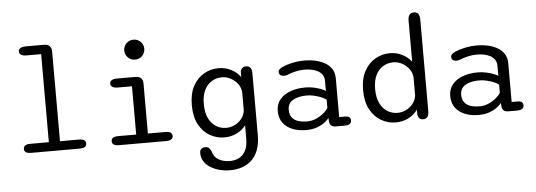

<svg xmlns="http://www.w3.org/2000/svg" viewBox="-59 -944 3831 1373"><g transform="rotate(-5 1857.0 -257.0)"><path d="M135 0Q109.5 0 97.5 -8.5Q85.5 -17 85.5 -32Q85.5 -48 97.5 -56.5Q109.5 -65 135 -65H267.5V-697H164.5Q138 -697 124.2 -705.5Q110.5 -714 110.5 -729.5Q110.5 -745 124.2 -753.5Q138 -762 164.5 -762H293.5Q320 -762 333.8 -748.2Q347.5 -734.5 347.5 -708V-65H483.5Q508.5 -65 520.8 -56.5Q533 -48 533 -32Q533 -17 520.8 -8.5Q508.5 0 483.5 0Z M765 -65H894.5V-411.5H793.5Q767.5 -411.5 754.2 -420Q741 -428.5 741 -444Q741 -459.5 754.2 -467.8Q767.5 -476 793.5 -476H924.5Q978.5 -476 978.5 -422V-65H1103.5Q1129 -65 1141.2 -56.5Q1153.5 -48 1153.5 -32Q1153.5 -17 1141.2 -8.5Q1129 0 1103.5 0H765Q740 0 727.8 -8.5Q715.5 -17 715.5 -32Q715.5 -48 727.8 -56.5Q740 -65 765 -65ZM862 -671.5Q862 -691 871.5 -707.2Q881 -723.5 897.5 -733Q914 -742.5 934 -742.5Q954 -742.5 970.2 -733Q986.5 -723.5 996 -707.2Q1005.5 -691 1005.5 -671.5Q1005.5 -651.5 996 -635Q986.5 -618.5 970.2 -609Q954 -599.5 934 -599.5Q914 -599.5 897.5 -609Q881 -618.5 871.5 -635Q862 -651.5 862 -671.5Z M1543.5 248Q1504 248 1467.2 238.5Q1430.5 229 1401.5 211Q1372.5 193 1355.8 166.8Q1339 140.5 1339 106.5Q1339 87 1350 77.5Q1361 68 1379 68Q1397 68 1406.2 78.2Q1415.5 88.5 1421.5 101.5Q1431.5 143 1465.5 162.5Q1499.5 182 1546 182Q1581 182 1610.5 167.8Q1640 153.5 1658 120.5Q1676 87.5 1676 32.5V-63Q1651 -29.5 1610.2 -9.5Q1569.5 10.5 1521.5 10.5Q1466.5 10.5 1417.8 -17.2Q1369 -45 1339 -100.5Q1309 -156 1309 -239Q1309 -322.5 1339 -377.2Q1369 -432 1417.8 -459.2Q1466.5 -486.5 1521.5 -486.5Q1571 -486.5 1612.5 -465.2Q1654 -444 1679 -408V-448Q1686.5 -482.5 1718.5 -482.5Q1760.5 -482.5 1760.5 -430V15.5Q1760.5 78.5 1743 123Q1725.5 167.5 1695.2 195Q1665 222.5 1625.8 235.2Q1586.5 248 1543.5 248ZM1540.5 -56.5Q1572.5 -56.5 1602.2 -71Q1632 -85.5 1652.2 -111.5Q1672.5 -137.5 1676 -170.5V-300Q1673.5 -334.5 1653 -361.2Q1632.5 -388 1602.8 -403.8Q1573 -419.5 1540.5 -419.5Q1501.5 -419.5 1468.5 -400.2Q1435.5 -381 1415.2 -341.2Q1395 -301.5 1395 -239Q1395 -178 1415.2 -137.2Q1435.5 -96.5 1468.5 -76.5Q1501.5 -56.5 1540.5 -56.5Z M2323.5 1.5Q2299 1.5 2288.5 -8.8Q2278 -19 2276 -37.5L2274 -64Q2265.5 -50 2243 -32.8Q2220.5 -15.5 2186.8 -3.2Q2153 9 2109 9Q2054 9 2010.8 -8.2Q1967.5 -25.5 1942.5 -59.5Q1917.5 -93.5 1917.5 -144Q1917.5 -192.5 1944.8 -226Q1972 -259.5 2019.5 -277.2Q2067 -295 2128 -295Q2159.5 -295 2189.2 -288.5Q2219 -282 2241.2 -273.2Q2263.5 -264.5 2273 -257.5V-329Q2273 -356 2260.5 -374Q2248 -392 2227.5 -402.8Q2207 -413.5 2182.2 -418Q2157.5 -422.5 2133 -422.5Q2100.5 -422.5 2067.5 -414.8Q2034.5 -407 2012 -397Q2004.5 -394 1997.2 -392.8Q1990 -391.5 1985 -391.5Q1969 -391.5 1958.8 -399.2Q1948.5 -407 1948.5 -421Q1948.5 -434 1958.5 -442.2Q1968.5 -450.5 1983 -457Q2009 -469 2051.2 -478.2Q2093.5 -487.5 2143 -487.5Q2181 -487.5 2217.8 -479.2Q2254.5 -471 2285 -453.8Q2315.5 -436.5 2333.5 -408.5Q2351.5 -380.5 2351.5 -341V-63H2395.5Q2414.5 -63 2424.2 -55Q2434 -47 2434 -31.5Q2434 -17 2422.8 -7.8Q2411.5 1.5 2384.5 1.5ZM2273 -194.5Q2263 -203.5 2239.8 -213.5Q2216.5 -223.5 2188.2 -230.2Q2160 -237 2134 -237Q2072.5 -237 2034.5 -215Q1996.5 -193 1996.5 -145.5Q1996.5 -111.5 2012.5 -90.8Q2028.5 -70 2056.5 -61Q2084.5 -52 2120.5 -52Q2156.5 -52 2188 -66.5Q2219.5 -81 2242 -100.5Q2264.5 -120 2273 -135Z M2948 5Q2917 5 2909.5 -30.5L2909 -67Q2884 -31.5 2842.5 -10.5Q2801 10.5 2751.5 10.5Q2696.5 10.5 2647.8 -17.2Q2599 -45 2568.8 -100.5Q2538.5 -156 2538.5 -239Q2538.5 -322.5 2568.8 -377.2Q2599 -432 2647.8 -459.2Q2696.5 -486.5 2751.5 -486.5Q2799.5 -486.5 2840.2 -466Q2881 -445.5 2906 -411V-708Q2906 -734.5 2916.8 -748.2Q2927.5 -762 2948 -762Q2990 -762 2990 -708V-49.5Q2990 5 2948 5ZM2906 -170.5V-300Q2903 -334.5 2882.8 -361.2Q2862.5 -388 2832.5 -403.8Q2802.5 -419.5 2770.5 -419.5Q2731.5 -419.5 2698.5 -400.2Q2665.5 -381 2645.2 -341.2Q2625 -301.5 2625 -239Q2625 -178 2645.2 -137.2Q2665.5 -96.5 2698.5 -76.5Q2731.5 -56.5 2770.5 -56.5Q2802.5 -56.5 2832 -71Q2861.5 -85.5 2881.8 -111.5Q2902 -137.5 2906 -170.5Z M3561.5 1.5Q3537 1.5 3526.5 -8.8Q3516 -19 3514 -37.5L3512 -64Q3503.5 -50 3481 -32.8Q3458.5 -15.5 3424.8 -3.2Q3391 9 3347 9Q3292 9 3248.8 -8.2Q3205.5 -25.5 3180.5 -59.5Q3155.5 -93.5 3155.5 -144Q3155.5 -192.5 3182.8 -226Q3210 -259.5 3257.5 -277.2Q3305 -295 3366 -295Q3397.5 -295 3427.2 -288.5Q3457 -282 3479.2 -273.2Q3501.5 -264.5 3511 -257.5V-329Q3511 -356 3498.5 -374Q3486 -392 3465.5 -402.8Q3445 -413.5 3420.2 -418Q3395.5 -422.5 3371 -422.5Q3338.5 -422.5 3305.5 -414.8Q3272.5 -407 3250 -397Q3242.5 -394 3235.2 -392.8Q3228 -391.5 3223 -391.5Q3207 -391.5 3196.8 -399.2Q3186.5 -407 3186.5 -421Q3186.5 -434 3196.5 -442.2Q3206.5 -450.5 3221 -457Q3247 -469 3289.2 -478.2Q3331.5 -487.5 3381 -487.5Q3419 -487.5 3455.8 -479.2Q3492.5 -471 3523 -453.8Q3553.5 -436.5 3571.5 -408.5Q3589.5 -380.5 3589.5 -341V-63H3633.5Q3652.5 -63 3662.2 -55Q3672 -47 3672 -31.5Q3672 -17 3660.8 -7.8Q3649.5 1.5 3622.5 1.5ZM3511 -194.5Q3501 -203.5 3477.8 -213.5Q3454.5 -223.5 3426.2 -230.2Q3398 -237 3372 -237Q3310.5 -237 3272.5 -215Q3234.5 -193 3234.5 -145.5Q3234.5 -111.5 3250.5 -90.8Q3266.5 -70 3294.5 -61Q3322.5 -52 3358.5 -52Q3394.5 -52 3426 -66.5Q3457.5 -81 3480 -100.5Q3502.5 -120 3511 -135Z"/></g></svg>

Font: Sono Monospace
Style: Regular
Weight: 400
Designer: Tyler Finck
Foundry: Tyler Finck
Version: Version 2.112